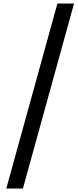

<svg xmlns="http://www.w3.org/2000/svg" viewBox="-20 -928 443 1097"><path d="M16 149 308 -908H403L111 149Z"/></svg>

Font: Wittgenstein Black
Style: Regular
Weight: 900
Designer: Jörg Drees
Foundry: Jörg Drees
Version: Version 1.303; ttfautohint (v1.8.4.7-5d5b)